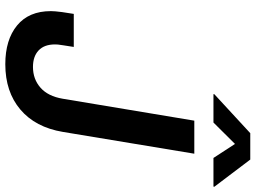

<svg xmlns="http://www.w3.org/2000/svg" viewBox="-144 -842 996 749"><g transform="rotate(90 354.5 -468.0)"><path d="M231 9.8Q135.7 9.8 79.8 -36.1Q23.9 -82 23.9 -168Q23.9 -175.8 24.7 -185.1Q25.4 -194.3 27.6 -211.4Q29.8 -228.5 34.7 -257.3H163.6Q159.7 -230.5 157.2 -216.3Q154.8 -202.1 154.3 -195.6Q153.8 -189 153.8 -184.1Q153.8 -142.1 177.2 -120.1Q200.7 -98.1 241.7 -98.1Q289.1 -98.1 322.5 -127.4Q356 -156.7 365.7 -214.4L451.2 -727.5H580.1L495.1 -214.8Q477.1 -107.4 407.7 -48.8Q338.4 9.8 231 9.8ZM458.5 -802.2H347.7L348.1 -805.7L500 -945.8H603L709 -805.7L708.5 -802.2H596.7L542 -886.2Z"/></g></svg>

Font: Inter 18pt SemiBold
Style: Italic
Weight: 600
Italic angle: -9.3988°
Designer: Rasmus Andersson
Foundry: rsms
Version: Version 4.001;git-66647c0bb